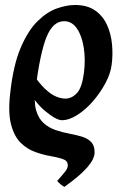

<svg xmlns="http://www.w3.org/2000/svg" viewBox="-20 -477 508 769"><path d="M122.1 -120.1Q115.2 -66.9 125 -34.2Q134.8 -1.5 155.3 16.6Q175.8 34.7 202.1 43.7Q228.5 52.7 255.9 57.9Q283.2 63 306.6 69.8Q330.1 76.7 344.5 91.1Q358.9 105.5 358.9 132.8Q358.9 159.7 329.3 193.6Q299.8 227.5 237.8 271.5Q231 268.1 221.9 260.5Q212.9 252.9 209 247.6Q234.4 219.2 243.2 207.3Q252 195.3 251.5 184.1Q251 166.5 231.4 159.9Q211.9 153.3 182.4 148.2Q152.8 143.1 121.1 131.8Q89.4 120.6 63.2 95.2Q37.1 69.8 24.4 22Q11.7 -25.9 21 -105Q33.2 -215.8 62.5 -284.9Q91.8 -354 129.9 -391.6Q168 -429.2 207.5 -443.1Q247.1 -457 280.3 -457Q330.1 -457 361.3 -434.8Q392.6 -412.6 408.7 -377Q424.8 -341.3 428.7 -299.3Q432.6 -257.3 427.2 -217.8Q422.9 -182.6 402.3 -144Q381.8 -105.5 352.3 -71.5Q322.8 -37.6 289.8 -16.6Q256.8 4.4 228 4.4Q205.1 4.4 160.6 -32.5Q116.2 -69.3 75.7 -145Q82 -149.9 82.5 -159.9Q83 -169.9 86.7 -179Q90.3 -188 106 -189.9Q135.3 -144.5 160.2 -121.3Q185.1 -98.1 205.3 -90.1Q225.6 -82 241.7 -82Q267.1 -82 287.8 -103.8Q308.6 -125.5 316.4 -187Q322.8 -239.7 315.4 -286.6Q308.1 -333.5 288.1 -362.8Q268.1 -392.1 236.8 -392.1Q191.9 -392.1 166.3 -328.6Q140.6 -265.1 122.1 -120.1Z"/></svg>

Font: Gentium Plus
Style: Bold Italic
Weight: 700
Italic angle: -8°
Designer: Victor Gaultney, Annie Olsen, Iska Routamaa, Becca Hirsbrunner
Foundry: SIL International
Version: Version 6.101